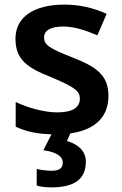

<svg xmlns="http://www.w3.org/2000/svg" viewBox="-20 -572 530 832"><path d="M352 128C352 79 313 51 270 39L285 6C392 -9 450 -65 450 -157C450 -250 391 -285 294 -323C196 -362 171 -376 171 -410C171 -440 200 -457 254 -457C304 -457 352 -440 402 -419L442 -512C382 -539 324 -552 258 -552C131 -552 47 -501 47 -404C47 -313 99 -278 203 -237C308 -193 326 -176 326 -144C326 -108 297 -85 228 -85C171 -85 101 -105 48 -130V-23C93 -2 138 8 203 10L168 79C224 87 252 105 252 133C252 160 233 168 203 168C183 168 155 164 139 160V232C155 237 177 240 202 240C310 240 352 199 352 128Z"/></svg>

Font: Noto Sans Bengali SemiBold
Style: Regular
Weight: 600
Designer: Jelle Bosma - Monotype Design Team
Foundry: Monotype Imaging Inc.
Version: Version 2.003